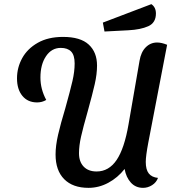

<svg xmlns="http://www.w3.org/2000/svg" viewBox="-20 -884 834 926"><path d="M248 -139Q248 -181 260 -233.5Q272 -286 295 -362Q319 -448 329.5 -493.5Q340 -539 340 -578Q340 -618 323 -635.5Q306 -653 273 -653Q229 -653 202 -613Q175 -573 175 -510Q175 -454 203 -402Q183 -390 159 -390Q114 -390 88 -421.5Q62 -453 62 -506Q62 -558 87 -603.5Q112 -649 162 -677.5Q212 -706 284 -706Q368 -706 408 -669Q448 -632 448 -568Q448 -527 437 -478.5Q426 -430 403 -347Q381 -270 371 -225.5Q361 -181 361 -145Q361 -104 383.5 -80.5Q406 -57 446 -57Q505 -57 542.5 -112.5Q580 -168 600 -285L653 -591Q660 -633 683 -656Q706 -679 738 -679Q759 -679 786 -668L695 -195Q683 -131 683 -103Q683 -66 697.5 -47.5Q712 -29 742 -26Q734 -4 713.5 9Q693 22 670 22Q634 22 611 -3.5Q588 -29 581 -69Q548 -27 502.5 -2.5Q457 22 407 22Q331 22 289.5 -20Q248 -62 248 -139ZM710 -864Q732 -849 732 -819Q732 -774 695 -757.5Q658 -741 599 -738L484 -732L476 -775Z"/></svg>

Font: Sansita SW
Style: Italic
Weight: 400
Italic angle: -11°
Designer: Pablo Cosgaya
Foundry: Omnibus-Type
Version: Version 1.000